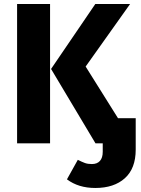

<svg xmlns="http://www.w3.org/2000/svg" viewBox="-20 -713 699 955"><path d="M65 0V-693H229V0ZM655 -125V31Q655 125 601 173.5Q547 222 454 222Q370 222 313 179L367 82Q389 93 403 98Q417 103 437 103Q463 103 477 87.5Q491 72 491 42V0H455L234 -370L454 -693H627L406 -382L567 -125Z"/></svg>

Font: Fira Sans BGR
Style: Bold
Weight: 700
Designer: bBox Type GmbH & Carrois Corporate GbR & Edenspiekermann AG
Foundry: bBox Type GmbH & Carrois Corporate GbR & Edenspiekermann AG
Version: Version 4.301